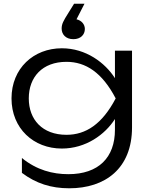

<svg xmlns="http://www.w3.org/2000/svg" viewBox="-20 -836 802 1034"><path d="M313 -36C443 -36 546 -112 599 -195V-137C599 12 511 102 348 102C264 102 178 80 98 15V95C174 152 255 178 353 178C546 178 691 72 691 -150V-563H599V-415C546 -498 443 -576 313 -576C161 -576 42 -468 42 -306C42 -144 161 -36 313 -36ZM379 -816 348 -766C321 -723 312 -707 312 -682C312 -651 334 -625 375 -625C414 -625 437 -649 437 -680C437 -705 419 -726 392 -732L435 -816ZM338 -110C208 -110 135 -192 135 -306C135 -421 208 -503 338 -503C441 -503 530 -446 603 -306C530 -167 442 -110 338 -110Z"/></svg>

Font: Bounded Light
Style: Regular
Weight: 300
Designer: Vlad Churkin
Version: Version 3.0